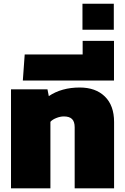

<svg xmlns="http://www.w3.org/2000/svg" viewBox="-20 -1027 682 1047"><path d="M40 0V-540H238.8L246.1 -502.9Q315.9 -549.8 415 -549.8Q501.5 -549.8 551.8 -500.7Q602.1 -451.7 602.1 -361.8V0H387.2V-333Q387.2 -363.8 372.8 -377.9Q358.4 -392.1 328.1 -392.1Q308.6 -392.1 287.1 -383.5Q265.6 -375 254.9 -362.8V0Z M104.5 -587.9 114.7 -730H430.7V-804.2H601.6V-587.9Z M429.7 -864.7V-1006.8H600.6V-864.7Z"/></svg>

Font: Kanit ExtraBold
Style: Regular
Weight: 800
Designer: Katatrad Team
Foundry: CadsonDemak
Version: Version 1.000;PS 001.000;hotconv 1.0.88;makeotf.lib2.5.64775